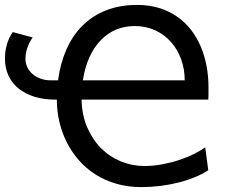

<svg xmlns="http://www.w3.org/2000/svg" viewBox="-20 -745 922 777"><path d="M310.1 -341.8Q311.5 -279.3 333 -229.5Q354.5 -179.7 389.2 -145Q423.8 -110.4 469.2 -91.8Q514.6 -73.2 564 -73.2Q599.1 -73.2 635.3 -79.8Q671.4 -86.4 704.1 -97.2Q736.8 -107.9 764.4 -121.6Q792 -135.3 810.5 -148.9L822.8 -56.2Q798.3 -40 767.1 -27.3Q735.8 -14.6 700.7 -5.9Q665.5 2.9 627.7 7.6Q589.8 12.2 551.8 12.2Q497.1 12.2 450.4 -1.5Q403.8 -15.1 366 -39.3Q328.1 -63.5 299.1 -96.7Q270 -129.9 250.2 -169.2Q230.5 -208.5 220.2 -252.4Q210 -296.4 210 -341.8H205.1Q157.2 -341.8 119.4 -353.5Q81.5 -365.2 54.9 -387Q28.3 -408.7 14.2 -439.5Q0 -470.2 0 -507.8Q0 -536.6 7.8 -564.5Q15.6 -592.3 31.7 -615.2L112.3 -593.3Q98.6 -574.7 90.8 -552Q83 -529.3 83 -507.8Q83 -488.8 90.8 -472.7Q98.6 -456.5 112.3 -444.8Q126 -433.1 144.8 -426.5Q163.6 -419.9 185.5 -419.9H214.8Q224.1 -488.8 249 -545.2Q273.9 -601.6 314.2 -641.6Q354.5 -681.6 409.7 -703.4Q464.8 -725.1 534.7 -725.1Q583.5 -725.1 624 -712.6Q664.6 -700.2 696.8 -677.7Q729 -655.3 752.9 -624.3Q776.9 -593.3 792.5 -556.4Q808.1 -519.5 815.9 -478Q823.7 -436.5 823.7 -393.1V-367.2Q823.7 -360.4 823.5 -353.5Q823.2 -346.7 822.8 -341.8ZM727.5 -419.9Q727.5 -464.8 713.1 -504.9Q698.7 -544.9 672.1 -575Q645.5 -605 608.2 -622.3Q570.8 -639.6 524.9 -639.6Q483.9 -639.6 449 -624.8Q414.1 -609.9 387 -581.5Q359.9 -553.2 341.6 -512.5Q323.2 -471.7 315.4 -419.9Z"/></svg>

Font: Andika
Style: Regular
Weight: 400
Designer: Victor Gaultney, Annie Olsen, Julie Remington, Don Collingsworth, Eric Hays
Foundry: SIL International
Version: Version 1.001